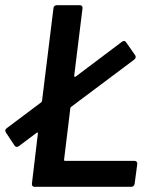

<svg xmlns="http://www.w3.org/2000/svg" viewBox="-29 -720 578 740"><path d="M218 -105 242 -302C242 -304 243 -307 245 -308L488 -490C494 -495 496 -501 492 -507L457 -557C453 -563 448 -564 441 -559L263 -425C259 -422 257 -424 257 -428L289 -688C290 -695 286 -700 279 -700H190C183 -700 177 -695 177 -688L133 -331C133 -329 131 -326 129 -325L-3 -226C-10 -221 -10 -215 -6 -209L27 -159C31 -153 37 -152 44 -157L112 -208C115 -211 118 -209 117 -205L94 -12C93 -5 97 0 104 0H477C484 0 489 -5 490 -12L500 -88C501 -95 496 -100 490 -100H222C219 -100 217 -102 218 -105Z"/></svg>

Font: Barlow Semi Condensed SemiBold
Style: Italic
Weight: 600
Width: 4
Italic angle: -7°
Designer: Jeremy Tribby
Foundry: Tribby Type
Version: Version 1.422;hotconv 1.0.109;makeotfexe 2.5.65596